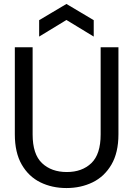

<svg xmlns="http://www.w3.org/2000/svg" viewBox="-20 -939 674 971"><path d="M316 12Q243 12 184 -17Q125 -46 90 -106.5Q55 -167 55 -260V-700H145V-259Q145 -159 192.5 -114Q240 -69 318 -69Q395 -69 442 -114Q489 -159 489 -259V-700H579V-260Q579 -167 543.5 -106.5Q508 -46 448.5 -17Q389 12 316 12ZM178 -754V-837L316 -919L454 -837V-754L316 -838Z"/></svg>

Font: Host Grotesk Light
Style: Regular
Weight: 400
Version: Version 1.003